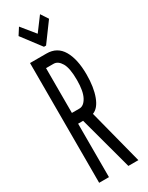

<svg xmlns="http://www.w3.org/2000/svg" viewBox="-208 -828 667 865"><g transform="rotate(-30 125.0 -395.5)"><path d="M28 0V-623H114Q169 -623 196 -577Q223 -531 223 -451Q223 -385 206 -339.5Q189 -294 159 -283L232 0H180L105 -278H79V0ZM79 -334H118Q141 -334 157 -363.5Q173 -393 173 -451Q173 -513 157 -540Q141 -567 118 -567H79ZM177 -791 202 -753 130 -655H119L44 -754L67 -790L124 -720Z"/></g></svg>

Font: Inconsolata UltraCondensed
Style: Regular
Weight: 400
Width: 1
Monospace: yes
Designer: Raph Levien, Cyreal, Brenton Simpson
Foundry: Raph Levien, Cyreal, Google
Version: Version 3.000; ttfautohint (v1.8.2.53-6de2)